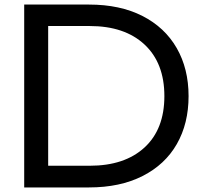

<svg xmlns="http://www.w3.org/2000/svg" viewBox="-20 -738 898 841"><path d="M370 -718Q506 -718 604 -668Q702 -618 754 -527.5Q806 -437 806 -317Q806 -197 754.5 -107Q703 -17 604.5 33Q506 83 370 83H86V-718ZM700 -317Q700 -462 613 -543Q526 -624 373 -624H191V-12H373Q526 -12 613 -92Q700 -172 700 -317Z"/></svg>

Font: Gmarket Sans TTF Medium
Style: Regular
Weight: 500
Designer: Creative Director : Sungho Lee; Art Director : Kiwoong Choi; Project Manager : Sori Yang, Jongwook Yoon; Font Designer :
Foundry: Sandoll Inc.
Version: Version 1.000;hotconv 1.0.109;makeotfexe 2.5.65596